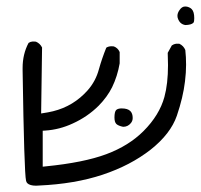

<svg xmlns="http://www.w3.org/2000/svg" viewBox="-20 -468 624 597"><path d="M584 -411.6Q584 -431.6 576.2 -439.5Q571.3 -444.8 561.5 -447.3Q558.6 -447.8 555.7 -447.8Q545.4 -447.8 538.1 -436.5Q531.7 -427.7 531.7 -418.5Q531.7 -413.1 534.4 -407.2Q537.1 -401.4 540.5 -397.9Q546.9 -391.6 556.2 -390.1Q574.7 -390.6 581.1 -397Q583 -398.9 583.5 -403.1Q584 -407.2 584 -411.6ZM392.6 -101.1Q392.6 -115.2 385.3 -122.6Q377 -130.9 358.4 -130.9Q346.7 -130.9 341.3 -126Q335.9 -120.6 335.9 -102.5Q335.9 -88.4 341.8 -82.5Q348.1 -76.7 362.8 -73.7Q377.4 -73.7 386.7 -85Q392.6 -91.8 392.6 -101.1ZM555.2 -214.8Q558.6 -242.2 558.6 -266.6Q558.6 -291 556.2 -312.5Q550.8 -325.7 537.6 -332Q534.7 -332 532.5 -332Q530.3 -332 527.3 -332Q520.5 -331.1 514.2 -326.7L501.5 -303.7Q502.4 -283.7 502.4 -265.6Q502.4 -207.5 491.2 -166.5Q475.6 -109.9 426.3 -60.5Q380.4 -14.6 310.3 11.5Q240.2 37.6 122.1 49.3L112.8 50.3V-61.5L120.6 -62Q165 -64.9 206.1 -84Q252.4 -105 287.1 -139.6Q313.5 -166.5 328.6 -196.8Q345.2 -231 352.1 -271V-306.2Q346.7 -318.8 334 -323.7Q330.6 -324.2 327.1 -324.2Q317.4 -324.2 310.5 -319.8Q296.9 -286.1 287.6 -252.9Q277.8 -215.8 252.4 -187Q208.5 -137.7 145 -122.1Q131.8 -118.7 107.9 -115.2L110.8 -320.3Q104.5 -333 91.8 -338.4Q88.4 -338.9 85.9 -338.9Q83.5 -338.9 81.1 -338.9Q74.2 -338.4 68.8 -334.5Q50.3 -299.8 50.3 -256.8Q50.3 -253.4 50.3 -249.5V-249Q55.2 70.3 61 93.8Q62 98.6 64.9 101.6Q72.8 109.4 92.3 109.4Q95.7 109.4 101.1 108.9Q212.4 104 299.1 75.2Q385.7 46.4 448.7 -2.9Q510.3 -51.8 529.8 -107.9Q549.3 -165 555.2 -214.8Z"/></svg>

Font: NaikaiFont
Style: Light
Weight: 300
Version: Version 1.89